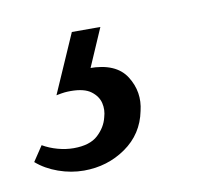

<svg xmlns="http://www.w3.org/2000/svg" viewBox="-113 -47 380 338"><g transform="rotate(-10 77.0 122.0)"><path d="M34 0H85L49 83L12 75Q20 71 31 69.5Q42 68 53 68Q101 68 119 96.5Q137 125 129 158Q121 198 88 221Q55 244 13 244Q-10 244 -32.5 236Q-55 228 -71 214L-53 187Q-41 194 -26.5 198Q-12 202 2 202Q31 202 45.5 188.5Q60 175 64 158Q68 145 65 132.5Q62 120 50 111Q38 102 14 102Q8 102 3 102.5Q-2 103 -12 105Z"/></g></svg>

Font: Ysabeau Infant Medium
Style: Italic
Weight: 500
Italic angle: -12°
Designer: Christian Thalmann (Catharsis Fonts)
Version: Version 2.001;gftools[0.9.30]; featfreeze: ss01,ss02,lnum